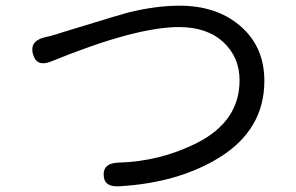

<svg xmlns="http://www.w3.org/2000/svg" viewBox="-20 -670 1040 674"><path d="M398 -16Q345 -13 344 -55Q342 -97 394 -99Q542 -103 671 -168Q821 -244 821 -388Q821 -469 764 -522Q707 -575 608 -575Q455 -575 159 -454Q109 -434 96 -479Q83 -524 133 -538L158 -544Q183 -551 207 -559L378 -611Q404 -619 430 -626Q527 -650 610 -650Q739 -650 821 -581Q908 -508 908 -386Q908 -215 750 -117Q606 -28 398 -16Z"/></svg>

Font: Resource Han Rounded CN
Style: Regular
Weight: 400
Designer: Cyano Hao (round all glyphs); Ryoko NISHIZUKA  (kana, bopomofo & ideographs); Paul D. Hunt (Latin, Greek & Cyrillic); Sa
Foundry: Cyano Hao
Version: 0.990